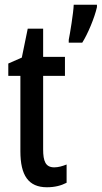

<svg xmlns="http://www.w3.org/2000/svg" viewBox="-20 -780 429 810"><path d="M389 -750V-760H291C290 -727 275 -636 270 -612V-600H327C350 -636 379 -705 389 -750ZM209 -74C172 -74 162 -100 162 -150V-460H254V-540H162V-659H97L72 -537L15 -512V-460H66V-142C66 -40 100 10 178 10C211 10 238 3 261 -9V-86C243 -79 226 -74 209 -74Z"/></svg>

Font: Noto Sans Devanagari ExtraCondensed Medium
Style: Regular
Weight: 500
Width: 2
Designer: Jelle Bosma - Monotype Design Team
Foundry: Monotype Imaging Inc.
Version: Version 2.004